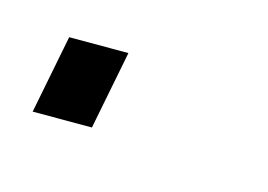

<svg xmlns="http://www.w3.org/2000/svg" viewBox="-44 -103 201 144"><g transform="rotate(15 56.5 -30.5)"><path d="M-14 0 -2 -61H44L32 0Z"/></g></svg>

Font: Hubot Sans Condensed ExtraLight
Style: Italic
Weight: 200
Width: 3
Italic angle: -12.0243°
Designer: Deni Anggara
Foundry: GitHub, Inc., Subsidiary of Microsoft Corporation
Version: Version 2.000